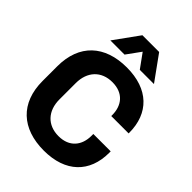

<svg xmlns="http://www.w3.org/2000/svg" viewBox="-263 -1050 1192 1192"><g transform="rotate(45 333.0 -454.0)"><path d="M343.5 15C533.5 15 640.5 -91 640.5 -262.5V-275.5H488V-259C488 -177 441 -113 344.5 -113C247.5 -113 187.5 -178 187.5 -278.5V-421.5C187.5 -522 247.5 -587 344.5 -587C441 -587 488 -524.5 488 -441.5V-433H640.5V-438C640.5 -609 533.5 -715 343.5 -715C150.5 -715 32.5 -607.5 32.5 -414.5V-285.5C32.5 -92.5 150.5 15 343.5 15ZM270 -924.5 152 -761H276.5L343.5 -853.5L410.5 -761H535L417 -924.5Z"/></g></svg>

Font: MCL Standard Bold
Style: Regular
Weight: 700
Designer: Květoslav Bartoš
Foundry: Florian Karsten
Version: Version 1.001;Glyphs 3.2.3 (3260)